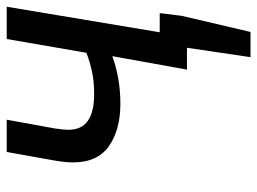

<svg xmlns="http://www.w3.org/2000/svg" viewBox="-117 -459 765 571"><g transform="rotate(-90 265.5 -173.5)"><path d="M409 0H344L384 -222Q318 -198 243 -198Q165 -198 116.5 -232Q68 -266 68 -339Q68 -362 74 -396L99 -536H195L169 -393Q165 -365 165 -353Q165 -313 192 -294.5Q219 -276 271 -276Q305 -276 333.5 -281.5Q362 -287 394 -299L435 -536H531L455 -81H512L504 -16L456 189H381Z"/></g></svg>

Font: Nebula Sans Medium
Style: Regular
Weight: 500
Italic angle: -9°
Designer: Paul D. Hunt for Adobe (as Source Sans)
Foundry: Nebula Entertainment & Broadcasting LLC
Version: Version 1.010